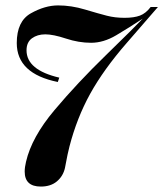

<svg xmlns="http://www.w3.org/2000/svg" viewBox="-20 -542 604 710"><path d="M130.9 147.9Q71.3 147.9 71.3 92.3Q71.3 76.7 76.2 56.2Q97.2 -34.7 181.2 -134.5Q265.1 -234.4 372.3 -338.6Q479.5 -442.9 507.8 -473.1Q456.1 -439 409.4 -411.4Q362.8 -383.8 316.9 -383.8Q271 -383.8 223.9 -399.4Q176.8 -415 147.5 -415Q118.2 -415 98.1 -400.4Q78.1 -385.7 78.1 -356Q78.1 -283.2 199.2 -254.9L193.8 -238.8Q42 -269.5 42 -382.8Q42 -463.4 94 -492.7Q146 -522 194.8 -522Q243.7 -522 294.2 -506.8Q344.7 -491.7 375 -483.9Q405.3 -476.1 440.4 -476.1Q475.6 -476.1 497.6 -484.4Q519.5 -492.7 537.1 -516.1H564Q535.2 -482.4 449.2 -383.8Q363.3 -285.2 313.7 -195.6Q264.2 -106 236.8 0Q228.5 33.7 225.6 51.3Q222.7 68.8 220.2 79.1Q213.4 109.4 190.4 128.7Q167.5 147.9 130.9 147.9Z"/></svg>

Font: PlayfairDisplay-BoldItalic
Style: Bold Italic
Weight: 700
Italic angle: -14.9847°
Designer: Claus Eggers Sørensen
Foundry: Claus Eggers Sørensen
Version: Version 1.002;PS 001.002;hotconv 1.0.70;makeotf.lib2.5.58329